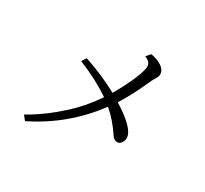

<svg xmlns="http://www.w3.org/2000/svg" viewBox="-153 -996 1306 1221"><g transform="rotate(30 500.0 -385.0)"><path d="M292 -543Q426.8 -498 543.9 -434.1Q599.1 -529.3 629.4 -605.5Q651.9 -662.6 651.9 -688.5Q651.9 -723.6 607.9 -739.3L633.8 -770Q674.3 -765.1 710 -743.7Q748 -720.2 748 -686.5Q748 -668.9 735.8 -652.3Q725.6 -637.2 706.1 -594.2Q658.7 -487.8 603 -398.9Q766.1 -296.9 766.1 -230.5Q766.1 -200.2 746.6 -184.6Q737.3 -177.2 725.1 -177.2Q702.6 -177.2 687.5 -199.7Q629.9 -287.1 563 -343.3Q399.9 -122.1 151.9 0L125 -33.2Q237.3 -94.7 354 -200.2Q439 -276.9 511.2 -383.3Q403.8 -455.6 270 -509.3Z"/></g></svg>

Font: BIZ UDMincho
Style: Regular
Weight: 400
Monospace: yes
Designer: TypeBank Co., Ltd.
Foundry: Morisawa Inc.
Version: Version 1.06